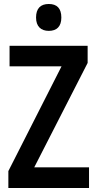

<svg xmlns="http://www.w3.org/2000/svg" viewBox="-20 -944 488 964"><path d="M225 -924C184 -924 161 -902 161 -856C161 -811 186 -789 225 -789C265 -789 288 -811 288 -856C288 -902 266 -924 225 -924ZM427 0V-104H152L420 -628V-714H28V-611H289L22 -85V0Z"/></svg>

Font: Noto Sans Gurmukhi UI Condensed SemiBold
Style: Regular
Weight: 600
Width: 3
Designer: Jelle Bosma - Monotype Design Team
Foundry: Monotype Imaging Inc.
Version: Version 2.004